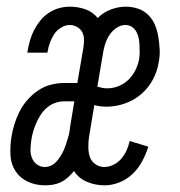

<svg xmlns="http://www.w3.org/2000/svg" viewBox="-20 -548 540 576"><path d="M115 8Q88 8 64.5 -2.5Q41 -13 27 -34Q13 -55 11.5 -81.5Q10 -108 14 -135Q17 -155 23 -174.5Q29 -194 38.5 -213Q48 -232 62.5 -248.5Q77 -265 95 -277Q113 -289 133 -294Q153 -299 172 -299H212L230 -404Q232 -416 232 -428.5Q232 -441 227 -451Q222 -461 211.5 -467Q201 -473 189 -473Q176 -473 163 -465Q150 -457 142.5 -445.5Q135 -434 130 -420.5Q125 -407 123 -394L122 -390H62L63 -397Q66 -413 70.5 -428.5Q75 -444 83 -459Q91 -474 101.5 -487Q112 -500 126.5 -509.5Q141 -519 157 -523.5Q173 -528 189 -528Q214 -528 236.5 -520Q259 -512 273 -494Q290 -511 312.5 -519.5Q335 -528 357 -528Q376 -528 394 -522Q412 -516 425 -503Q438 -490 445 -473Q452 -456 455 -437.5Q458 -419 459 -399.5Q460 -380 456 -361Q452 -334 438.5 -309Q425 -284 403.5 -265.5Q382 -247 354.5 -237.5Q327 -228 301 -228Q291 -228 281.5 -229Q272 -230 263 -233L247 -137Q245 -122 245 -106.5Q245 -91 249.5 -77.5Q254 -64 266 -55.5Q278 -47 293 -47Q307 -47 321 -54Q335 -61 344.5 -72.5Q354 -84 360 -97.5Q366 -111 369 -125L425 -108Q418 -86 407 -65Q396 -44 378.5 -27Q361 -10 338.5 -1Q316 8 294 8Q266 8 241 -2.5Q216 -13 202 -35Q194 -25 184 -16Q174 -7 162.5 -1.5Q151 4 139 6Q127 8 115 8ZM302 -283Q319 -283 335.5 -289.5Q352 -296 365 -308.5Q378 -321 386 -337Q394 -353 397 -369Q399 -380 399 -391Q399 -402 398.5 -412.5Q398 -423 396 -433.5Q394 -444 389 -453Q384 -462 375.5 -467.5Q367 -473 356 -473Q342 -473 329 -464Q316 -455 308 -442.5Q300 -430 295.5 -416Q291 -402 289 -388L272 -288Q279 -286 286.5 -284.5Q294 -283 302 -283ZM114 -47Q124 -47 133.5 -51.5Q143 -56 149.5 -63.5Q156 -71 161.5 -79.5Q167 -88 171 -97Q175 -106 178 -115.5Q181 -125 184 -134.5Q187 -144 188.5 -153Q190 -162 191 -172L203 -244H173Q159 -244 146 -239.5Q133 -235 122 -226Q111 -217 103 -205Q95 -193 89.5 -180.5Q84 -168 80 -155Q76 -142 74 -128Q72 -115 71.5 -101Q71 -87 75.5 -75Q80 -63 90.5 -55Q101 -47 114 -47Z"/></svg>

Font: Iosevka SS18 Light
Style: Italic
Weight: 300
Italic angle: -9°
Monospace: yes
Designer: Belleve Invis
Foundry: Belleve Invis
Version: Version 25.1.1; ttfautohint (v1.8.4)